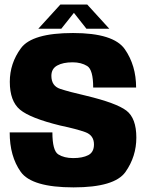

<svg xmlns="http://www.w3.org/2000/svg" viewBox="-20 -828 658 852"><path d="M306.5 3.5Q488.5 3.5 536.8 -65Q585 -133.5 585 -217.5Q585 -303.5 540.8 -337.2Q496.5 -371 361 -403.5Q287 -420.5 247.5 -433.5Q208 -446.5 208 -491.5Q208 -523 233.8 -537.2Q259.5 -551.5 302 -551.5Q340.5 -551.5 367 -535Q393.5 -518.5 393.5 -439.5H584Q584 -537.5 534 -609.5Q484 -681.5 304 -681.5Q122.5 -681.5 73 -614.2Q23.5 -547 23.5 -465Q23.5 -379 69 -341.2Q114.5 -303.5 247 -271Q320.5 -255.5 358.8 -241.5Q397 -227.5 397 -187Q397 -152.5 371.5 -139.5Q346 -126.5 305 -126.5Q264.5 -126.5 238.5 -143Q212.5 -159.5 212.5 -240.5H23Q23 -134.5 72 -65.5Q121 3.5 306.5 3.5ZM150 -700.5H252L308 -771L363.5 -700.5H465L367 -808H248Z"/></svg>

Font: Anybody SemiCondensed ExtraBold
Style: Regular
Weight: 800
Width: 4
Version: Version 1.113;gftools[0.9.25]